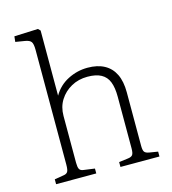

<svg xmlns="http://www.w3.org/2000/svg" viewBox="-113 -859 853 951"><g transform="rotate(-15 313.5 -383.0)"><path d="M57 0V-25L105 -33Q119 -35 125 -44Q131 -53 131 -81V-669Q131 -699 123.5 -710Q116 -721 93 -725L44 -733L47 -761L169 -766L180 -755V-422V-421Q207 -468 255 -492.5Q303 -517 356 -517Q407 -517 442 -498Q477 -479 495 -442Q513 -405 513 -349V-74Q513 -52 519 -43.5Q525 -35 544 -32L587 -25V0H387V-25L434 -31Q451 -33 457.5 -41.5Q464 -50 464 -75V-340Q464 -386 452.5 -415.5Q441 -445 414.5 -459.5Q388 -474 344 -474Q298 -474 261 -453.5Q224 -433 202 -398Q180 -363 180 -317V-77Q180 -55 185 -45Q190 -35 205 -33L263 -25V0Z"/></g></svg>

Font: Literata ExtraLight
Style: Regular
Weight: 250
Designer: Latin by Veronika Burian and Jose Scaglione. Greek by Irene Vlachou. Cyrillic by Vera Evstafieva.
Foundry: TypeTogether
Version: Version 3.103;gftools[0.9.29]